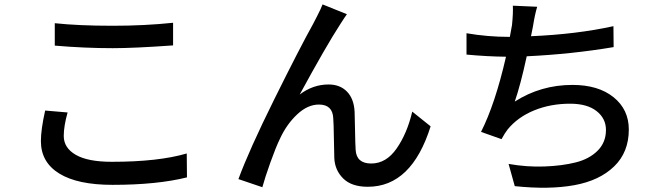

<svg xmlns="http://www.w3.org/2000/svg" viewBox="-20 -817 3040 878"><path d="M230.5 -608.4V-710.9Q338.9 -699.2 495.1 -699.2Q641.6 -699.2 771.5 -712.9V-609.4Q593.8 -596.7 496.1 -596.7Q366.2 -596.7 230.5 -608.4ZM186.5 -311.5 289.1 -302.7Q271.5 -240.2 271.5 -195.3Q271.5 -140.6 326.7 -108.9Q381.8 -77.1 491.2 -77.1Q704.1 -77.1 834 -115.2L835 -5.9Q698.2 28.3 494.1 28.3Q335 28.3 251 -23.4Q167 -75.2 167 -171.9Q167 -224.6 186.5 -311.5Z M1455.1 -796.9 1566.4 -752Q1559.6 -743.2 1535.2 -705.1Q1471.7 -607.4 1350.6 -384.8Q1411.1 -430.7 1482.4 -430.7Q1535.2 -430.7 1566.9 -397.9Q1598.6 -365.2 1601.6 -305.7Q1602.5 -291 1603.5 -224.1Q1604.5 -157.2 1606.4 -130.9Q1610.4 -69.3 1677.7 -69.3Q1746.1 -69.3 1793.9 -138.2Q1841.8 -207 1865.2 -306.6L1949.2 -239.3Q1862.3 37.1 1662.1 37.1Q1587.9 37.1 1549.8 -0.5Q1511.7 -38.1 1508.8 -92.8Q1507.8 -120.1 1506.8 -186Q1505.9 -252 1503.9 -276.4Q1501 -338.9 1438.5 -338.9Q1386.7 -338.9 1338.9 -293.9Q1291 -249 1260.7 -183.6Q1241.2 -143.6 1216.3 -73.7Q1191.4 -3.9 1179.7 39.1L1070.3 2Q1118.2 -128.9 1234.4 -363.3Q1350.6 -597.7 1413.1 -710Q1416 -715.8 1431.6 -746.1Q1447.3 -776.4 1455.1 -796.9Z M2785.2 -697.3 2786.1 -601.6Q2593.8 -569.3 2388.7 -559.6Q2360.4 -428.7 2334 -352.5Q2453.1 -428.7 2597.7 -428.7Q2715.8 -428.7 2785.6 -372.6Q2855.5 -316.4 2855.5 -224.6Q2855.5 -121.1 2788.6 -56.2Q2721.7 8.8 2606.4 29.8Q2491.2 50.8 2334 34.2L2305.7 -67.4Q2389.6 -52.7 2469.7 -55.7Q2549.8 -58.6 2612.3 -74.2Q2674.8 -89.8 2712.9 -127.9Q2751 -166 2751 -222.7Q2751 -275.4 2708 -309.1Q2665 -342.8 2586.9 -342.8Q2498 -342.8 2423.3 -312.5Q2348.6 -282.2 2301.8 -225.6Q2288.1 -208 2273.4 -180.7L2179.7 -213.9Q2244.1 -340.8 2293.9 -557.6Q2206.1 -558.6 2113.3 -567.4V-665Q2210 -648.4 2307.6 -648.4H2311.5L2321.3 -702.1Q2327.1 -758.8 2325.2 -791L2436.5 -786.1Q2425.8 -751 2417 -695.3L2408.2 -651.4Q2616.2 -660.2 2785.2 -697.3Z"/></svg>

Font: Gen Shin Gothic Monospace Medium
Style: Regular
Weight: 500
Designer: [Source Han Sans]
Ryoko NISHIZUKA  (kana & ideographs); Paul D. Hunt (Latin, Greek & Cyrillic); Wenlong ZHANG  (bopomofo
Version: Version 1.002.20150607